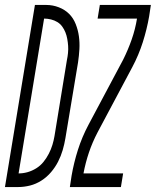

<svg xmlns="http://www.w3.org/2000/svg" viewBox="-60 -755 629 775"><path d="M-40 0 81 -735H127Q153 -735 177.5 -725.5Q202 -716 219 -699Q236 -682 245.5 -658Q255 -634 258.5 -608.5Q262 -583 260.5 -556.5Q259 -530 255 -503L204 -197Q200 -173 193 -149Q186 -125 174.5 -102.5Q163 -80 146 -60Q129 -40 107 -26Q85 -12 61 -6Q37 0 13 0ZM15 -55Q33 -55 51 -60Q69 -65 86 -75.5Q103 -86 115.5 -101.5Q128 -117 137 -134.5Q146 -152 151.5 -170Q157 -188 160 -206L210 -512Q213 -526 214.5 -541Q216 -556 215 -570Q214 -584 211.5 -598Q209 -612 204 -624.5Q199 -637 191 -648Q183 -659 171.5 -666Q160 -673 146 -676.5Q132 -680 118 -680ZM222 0 229 -46Q238 -98 254.5 -150Q271 -202 297 -251L437 -514Q457 -554 471.5 -595.5Q486 -637 493 -680H334L343 -735H549L542 -689Q533 -637 516.5 -585Q500 -533 474 -484L334 -221Q313 -181 299 -139.5Q285 -98 277 -55H437L428 0Z"/></svg>

Font: Iosevka Term Curly Lt Obl
Style: Regular
Weight: 300
Italic angle: -9°
Designer: Belleve Invis
Foundry: Belleve Invis
Version: Version 32.3.0